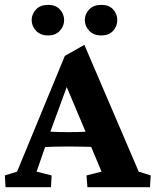

<svg xmlns="http://www.w3.org/2000/svg" viewBox="-24 -777 645 797"><path d="M-1 0 -3.9 -48.8 46.9 -64.5 245.1 -544.9 326.2 -590.8 551.8 -64.5 601.6 -48.8 598.6 0H338.9L335 -48.8L397.5 -64.5L344.7 -190.4L334 -223.6L236.3 -455.1L264.6 -447.3L183.6 -226.6L173.8 -197.3L127.9 -64.5L190.4 -48.8L187.5 0ZM151.4 -166V-232.4Q169.9 -231.4 194.8 -230Q219.7 -228.5 260.7 -228.5Q299.8 -228.5 325.7 -230Q351.6 -231.4 370.1 -232.4V-167Q351.6 -167 325.2 -168Q298.8 -168.9 260.7 -168.9Q220.7 -168.9 195.3 -168Q169.9 -167 151.4 -166ZM175.8 -629.9Q143.6 -629.9 125.5 -649.4Q107.4 -668.9 107.4 -693.4Q107.4 -718.8 125.5 -737.8Q143.6 -756.8 175.8 -756.8Q207 -756.8 224.6 -737.8Q242.2 -718.8 242.2 -693.4Q242.2 -668.9 224.6 -649.4Q207 -629.9 175.8 -629.9ZM396.5 -629.9Q364.3 -629.9 346.2 -649.4Q328.1 -668.9 328.1 -693.4Q328.1 -718.8 346.2 -737.8Q364.3 -756.8 396.5 -756.8Q428.7 -756.8 445.8 -737.8Q462.9 -718.8 462.9 -693.4Q462.9 -668.9 445.8 -649.4Q428.7 -629.9 396.5 -629.9Z"/></svg>

Font: Crimson Pro
Style: Bold
Weight: 700
Designer: Jacques Le Bailly
Foundry: Baron von Fonthausen
Version: Version 1.003